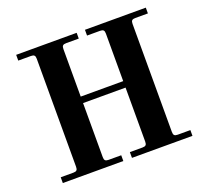

<svg xmlns="http://www.w3.org/2000/svg" viewBox="-123 -857 1069 1002"><g transform="rotate(-20 412.0 -356.0)"><path d="M62 0H398V-32H328C310 -32 304 -38 304 -56V-356H540V-56C540 -38 534 -32 516 -32H446V0H782V-32H712C694 -32 688 -38 688 -56V-656C688 -674 694 -680 712 -680H782V-712H444V-680H516C534 -680 540 -674 540 -656V-392H304V-656C304 -674 310 -680 328 -680H398V-712H62V-680H132C150 -680 156 -674 156 -656V-56C156 -38 150 -32 132 -32H62Z"/></g></svg>

Font: Old Standard
Style: Bold
Weight: 700
Designer: Alexey Kryukov <alexios@thessalonica.org.ru>
Version: Version 2.0.2